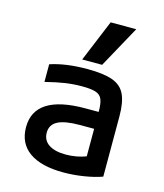

<svg xmlns="http://www.w3.org/2000/svg" viewBox="-118 -879 836 977"><g transform="rotate(15 300.0 -390.0)"><path d="M308 10Q190 10 127.5 -34.5Q65 -79 65 -164Q65 -334 332 -334H402V-337Q402 -379 393 -400.5Q384 -422 359.5 -430Q335 -438 288 -438Q242 -438 198.5 -431.5Q155 -425 96 -410V-503Q177 -530 292 -530Q376 -530 423.5 -513Q471 -496 490.5 -454.5Q510 -413 510 -340V-22Q472 -8 417 1Q362 10 308 10ZM402 -245H327Q248 -245 211 -225.5Q174 -206 174 -164Q174 -124 206 -102.5Q238 -81 296 -81Q324 -81 351.5 -86Q379 -91 402 -100ZM357 -570H252L343 -790H478Z"/></g></svg>

Font: M PLUS Code Latin 60 Medium
Style: Regular
Weight: 500
Width: 7
Monospace: yes
Designer: Coji Morishita
Foundry: UNDERFOREST DESIGN
Version: Version 1.005; ttfautohint (v1.8.3)